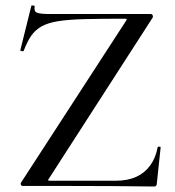

<svg xmlns="http://www.w3.org/2000/svg" viewBox="-20 -676 638 698"><path d="M57 -13 438 -600Q441 -605 440.5 -606.5Q440 -608 433 -608Q347 -608 288 -606.5Q229 -605 191.5 -599Q154 -593 131 -580Q108 -567 93.5 -546Q79 -525 66 -491Q65 -489 59 -490Q53 -491 54 -494L94 -655Q95 -657 101 -656Q107 -655 106 -653Q103 -635 114 -630Q125 -625 163 -625Q223 -625 310 -625Q397 -625 528 -625Q533 -625 535 -620.5Q537 -616 535 -612L158 -27Q154 -22 155 -20.5Q156 -19 163 -19Q241 -19 302.5 -19Q364 -19 401 -19Q444 -19 475 -33Q506 -47 526 -74.5Q546 -102 553 -140Q554 -143 559 -143Q564 -143 564 -140L550 -8Q550 -5 548 -1.5Q546 2 541 2Q467 1 384.5 0.5Q302 0 219.5 0Q137 0 62 0Q58 0 56 -4.5Q54 -9 57 -13Z"/></svg>

Font: Cormorant Medium
Style: Regular
Weight: 500
Designer: Christian Thalmann (Catharsis Fonts)
Foundry: Catharsis Fonts
Version: Version 4.000